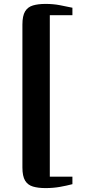

<svg xmlns="http://www.w3.org/2000/svg" viewBox="-20 -824 486 981"><path d="M212.5 137Q175 137 148.5 129.2Q122 121.5 108.2 98.8Q94.5 76 94.5 31.5V-698.5Q94.5 -743 108.2 -765.8Q122 -788.5 148.5 -796.2Q175 -804 212.5 -804Q252 -804 285.8 -797.5Q319.5 -791 350 -784.5V-746.5H234.5V78.5H350V117Q319.5 125 285.5 131Q251.5 137 212.5 137Z"/></svg>

Font: Merriweather 72pt ExtraBold
Style: Regular
Weight: 800
Version: Version 2.100